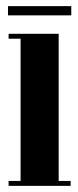

<svg xmlns="http://www.w3.org/2000/svg" viewBox="-20 -605 255 625"><path d="M47 -495H171V0H47ZM171 0V-16H210V0ZM8 0V-16H47V0ZM8 -479V-495H47V-479ZM212 -585V-555H6V-585Z"/></svg>

Font: Emberly Black
Style: Regular
Weight: 900
Designer: Rajesh Rajput
Foundry: Rajesh Rajput
Version: Version 1.000